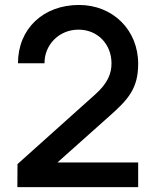

<svg xmlns="http://www.w3.org/2000/svg" viewBox="-20 -755 627 774"><path d="M50 -0.5H537V-100H211.5L420 -286C498 -354.5 537 -399.5 537 -498C537 -634.5 434.5 -735 298.5 -735C155 -735 52.5 -639.5 52.5 -500H159.5C158.5 -572.5 216.5 -635.5 296.5 -635.5C374 -635.5 429.5 -576.5 429.5 -499.5C429.5 -458.5 414.5 -419.5 364 -374.5L50.5 -93.5Z"/></svg>

Font: Eudonet SemiBold
Style: Regular
Weight: 600
Designer: Mikhail Sharanda
Foundry: Mikhail Sharanda
Version: Version 4.503;Glyphs 3.1.2 (3151)